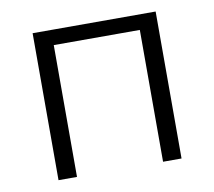

<svg xmlns="http://www.w3.org/2000/svg" viewBox="-61 -554 696 624"><g transform="rotate(-10 287.0 -242.5)"><path d="M84 0V-485H490V0H429V-435H145V0Z"/></g></svg>

Font: Nunito Sans Light
Style: Regular
Weight: 300
Designer: Vernon Adams
Foundry: Vernon Adams
Version: Version 3.101; ttfautohint (v1.8.4.7-5d5b);gftools[0.9.27]